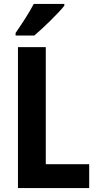

<svg xmlns="http://www.w3.org/2000/svg" viewBox="-20 -953 492 973"><path d="M306 -924V-933H151C128 -889 93 -835 59 -786V-773H154C202 -814 276 -886 306 -924ZM71 0H432V-121H212V-714H71Z"/></svg>

Font: Noto Sans Thai Looped Condensed
Style: Bold
Weight: 700
Width: 3
Designer: Sasikarn Vongin, Ben Mitchell
Foundry: The Fontpad Ltd
Version: Version 1.001